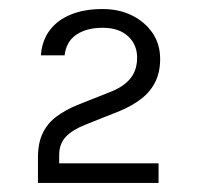

<svg xmlns="http://www.w3.org/2000/svg" viewBox="-20 -659 441 425"><path d="M64 -254V-310Q64 -343 74.8 -364.8Q85.5 -386.5 105 -401Q124.5 -415.5 151 -426.5L225.5 -456Q254.5 -467.5 269 -485.8Q283.5 -504 283.5 -531.5Q283.5 -560.5 263.2 -579Q243 -597.5 207.5 -597.5Q171.5 -597.5 149 -582.2Q126.5 -567 123 -536.5H70.5Q73 -569.5 90.2 -592.2Q107.5 -615 137.2 -627Q167 -639 207 -639Q243.5 -639 272.2 -624.8Q301 -610.5 317.8 -585.8Q334.5 -561 334.5 -528.5Q334.5 -499.5 323.8 -477.8Q313 -456 293 -440.5Q273 -425 245.5 -413.5L169 -383Q140 -371.5 125.5 -356Q111 -340.5 111 -315.5V-297.5H331V-254Z"/></svg>

Font: Karla
Style: Regular
Weight: 400
Designer: Jonathan Pinhorn
Version: Version 2.004;gftools[0.9.33]